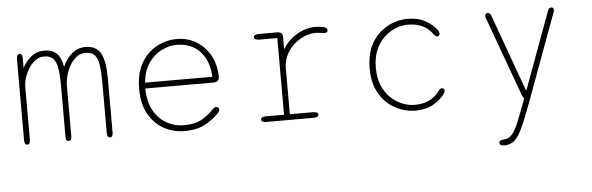

<svg xmlns="http://www.w3.org/2000/svg" viewBox="-47 -643 3190 1035"><g transform="rotate(-5 1547.5 -125.5)"><path d="M307 9.5Q299.5 9.5 295.5 3.8Q291.5 -2 291.5 -16V-287.5Q291.5 -348 285.5 -385Q279.5 -422 262.8 -439Q246 -456 213.5 -456Q181 -456 155 -430.8Q129 -405.5 114 -369.5Q99 -333.5 99 -300V-16Q99 9.5 83.5 9.5Q67.5 9.5 67.5 -16V-454.5Q67.5 -481 83.5 -481Q91 -481 95 -474.8Q99 -468.5 99 -454.5V-404Q117 -439.5 147 -463.5Q177 -487.5 217.5 -487.5Q260.5 -487.5 284.2 -464.5Q308 -441.5 317 -391Q334 -431.5 365.5 -459.5Q397 -487.5 441 -487.5Q499 -487.5 522.8 -444.8Q546.5 -402 546.5 -306.5V-16Q546.5 9.5 531 9.5Q515 9.5 515 -16V-287.5Q515 -348 509 -385Q503 -422 486.5 -439Q470 -456 437.5 -456Q404.5 -456 378.5 -430Q352.5 -404 337.8 -364.8Q323 -325.5 323 -286V-16Q323 -2 318.8 3.8Q314.5 9.5 307 9.5Z M932 10.5Q876.5 10.5 825.5 -16Q774.5 -42.5 742 -97.8Q709.5 -153 709.5 -239Q709.5 -304.5 729.5 -351.5Q749.5 -398.5 782.5 -428.8Q815.5 -459 855 -473.2Q894.5 -487.5 933 -487.5Q995.5 -487.5 1042.8 -457.5Q1090 -427.5 1116.5 -377.2Q1143 -327 1143 -265Q1143 -251 1135.2 -243.8Q1127.5 -236.5 1114 -236.5H743Q743.5 -164 770.8 -116.2Q798 -68.5 841.2 -44.8Q884.5 -21 932 -21Q996 -21 1033 -43.8Q1070 -66.5 1091 -89.5Q1097.5 -96.5 1102.8 -100.2Q1108 -104 1114 -104Q1120 -104 1125 -100.2Q1130 -96.5 1130 -90Q1130 -85 1127.5 -79.8Q1125 -74.5 1119.5 -69Q1095 -42 1050 -15.8Q1005 10.5 932 10.5ZM744.5 -268H1108.5Q1105 -353.5 1058 -404.8Q1011 -456 931 -456Q890 -456 849.2 -435.8Q808.5 -415.5 779.5 -374Q750.5 -332.5 744.5 -268Z M1507 -30.5H1632Q1646 -30.5 1653.2 -26.5Q1660.5 -22.5 1660.5 -15Q1660.5 -8 1653.2 -4Q1646 0 1632 0H1378.5Q1364.5 0 1357.2 -4Q1350 -8 1350 -15Q1350 -22.5 1357.2 -26.5Q1364.5 -30.5 1378.5 -30.5H1475.5V-445.5H1378.5Q1364.5 -445.5 1357.2 -449.8Q1350 -454 1350 -461Q1350 -468 1357.2 -472Q1364.5 -476 1378.5 -476H1478.5Q1492.5 -476 1499.8 -468.8Q1507 -461.5 1507 -447.5V-381.5Q1535 -429 1583.8 -458.2Q1632.5 -487.5 1685 -487.5Q1709 -487.5 1729 -482.5Q1749 -477.5 1749 -464.5Q1749 -457.5 1744.2 -453.8Q1739.5 -450 1731.5 -450Q1729 -450 1725 -450.5Q1721 -451 1715.5 -452Q1708 -453.5 1699.2 -454.2Q1690.5 -455 1682.5 -455Q1642.5 -455 1601.8 -432.2Q1561 -409.5 1534 -369Q1507 -328.5 1507 -275Z M2181.5 9.5Q2146 9.5 2106.8 -4.2Q2067.5 -18 2033.5 -47.5Q1999.5 -77 1978.2 -124.5Q1957 -172 1957 -239Q1957 -306 1978.2 -353.5Q1999.5 -401 2033.5 -430.5Q2067.5 -460 2106.8 -473.8Q2146 -487.5 2181.5 -487.5Q2239.5 -487.5 2278.8 -465.8Q2318 -444 2341 -413.5Q2345.5 -407.5 2347.2 -402.5Q2349 -397.5 2349 -393.5Q2349 -386.5 2344.5 -382.8Q2340 -379 2335 -379Q2330 -379 2324.8 -383.5Q2319.5 -388 2313 -397Q2293 -425 2260 -440.5Q2227 -456 2181.5 -456Q2150.5 -456 2117 -443Q2083.5 -430 2054.8 -403.5Q2026 -377 2008.2 -336Q1990.5 -295 1990.5 -239Q1990.5 -183 2008.2 -142Q2026 -101 2054.8 -74.5Q2083.5 -48 2117 -35Q2150.5 -22 2181.5 -22Q2227 -22 2260 -37.8Q2293 -53.5 2313 -81Q2319.5 -89.5 2324.8 -94.2Q2330 -99 2335 -99Q2340 -99 2344.5 -95.5Q2349 -92 2349 -85Q2349 -80.5 2347 -75.5Q2345 -70.5 2341 -65Q2318 -34.5 2278.8 -12.5Q2239.5 9.5 2181.5 9.5Z M2644.5 237.5Q2619 237.5 2619 222Q2619 214.5 2625.2 210.2Q2631.5 206 2647 205.5Q2671.5 204 2688.8 184.5Q2706 165 2724.5 120.5Q2743 76 2771 0L2773 -5.5Q2766.5 -10.5 2762 -23L2604.5 -455.5Q2602 -463 2602 -466.5Q2602 -474 2607 -477.5Q2612 -481 2617.5 -481Q2623 -481 2627.8 -476.8Q2632.5 -472.5 2636.5 -461L2787.5 -45L2939.5 -458Q2943.5 -469.5 2947.8 -475.2Q2952 -481 2960 -481Q2965.5 -481 2969.8 -478Q2974 -475 2974 -467.5Q2974 -465.5 2973.5 -462.2Q2973 -459 2971.5 -455L2804 0Q2778 71 2758.8 117.5Q2739.5 164 2723 190Q2706.5 216 2688 226.8Q2669.5 237.5 2644.5 237.5Z"/></g></svg>

Font: Sono Monospace ExtraLight
Style: Regular
Weight: 250
Version: Version 2.112